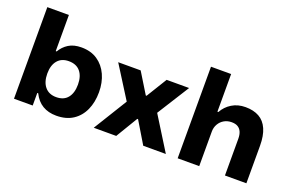

<svg xmlns="http://www.w3.org/2000/svg" viewBox="-89 -1041 2122 1389"><g transform="rotate(20 971.5 -347.0)"><path d="M405 11Q344 11 299.5 -15.5Q255 -42 228 -97H221V0H77V-705H243V-427H250Q273 -467 312 -491.5Q351 -516 410 -516Q483 -516 534 -481.5Q585 -447 612 -387.5Q639 -328 639 -254Q639 -177 612 -117Q585 -57 533 -23Q481 11 405 11ZM359 -115Q417 -115 447 -152Q477 -189 477 -254Q477 -318 446.5 -354.5Q416 -391 358 -391Q302 -391 271.5 -354.5Q241 -318 241 -254Q241 -189 272 -152Q303 -115 359 -115Z M691 0 877 -302 884 -206 695 -506H868L965 -348H971L1068 -506H1241L1052 -206L1058 -302L1246 0H1072L971 -168H965L864 0Z M1337 0V-705H1492V-415H1499Q1524 -461 1569 -488.5Q1614 -516 1673 -516Q1735 -516 1778 -492Q1821 -468 1843.5 -417Q1866 -366 1866 -288V0H1701V-282Q1701 -314 1691.5 -335.5Q1682 -357 1663.5 -368Q1645 -379 1616 -379Q1584 -379 1558.5 -364.5Q1533 -350 1518 -324Q1503 -298 1503 -266V0Z"/></g></svg>

Font: Nunito Sans 6pt ExtraBold
Style: Regular
Weight: 800
Version: Version 3.101;gftools[0.9.27]